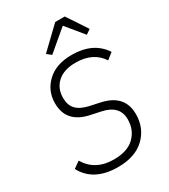

<svg xmlns="http://www.w3.org/2000/svg" viewBox="-225 -1034 1011 1151"><g transform="rotate(-30 280.5 -459.0)"><path d="M351 -930H417L509 -791L477 -769L379 -888L237 -768L207 -792ZM244 12Q76 12 12 -108L57 -140Q116 -40 245 -40Q339 -40 387.5 -87.5Q436 -135 436 -208Q436 -303 324 -327L249 -343Q106 -375 106 -508Q106 -594 167.5 -652Q229 -710 337 -710Q486 -710 554 -606L511 -572Q455 -658 334 -658Q253 -658 208.5 -618Q164 -578 164 -511Q164 -462 190.5 -433.5Q217 -405 273 -392L347 -376Q494 -344 494 -210Q494 -114 428.5 -51Q363 12 244 12Z"/></g></svg>

Font: IBM Plex Sans Light
Style: Italic
Weight: 300
Italic angle: -11.31°
Designer: Mike Abbink, Paul van der Laan, Pieter van Rosmalen
Foundry: Bold Monday
Version: Version 3.0